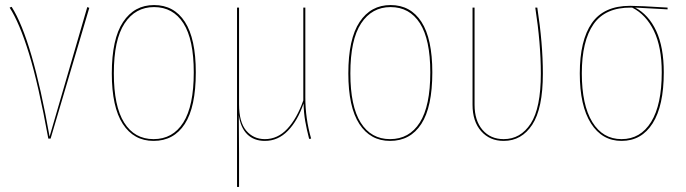

<svg xmlns="http://www.w3.org/2000/svg" viewBox="-20 -548 2713 759"><path d="M176 -8 325 -520 333 -517 180 0H171Q132 -215 94.5 -336.5Q57 -458 18 -518L26 -521Q108 -392 176 -8Z M754 -262Q754 -125 710.5 -58Q667 9 587 9Q509 9 465.5 -58Q422 -125 422 -258Q422 -394 466.5 -461Q511 -528 589 -528Q668 -528 711 -461.5Q754 -395 754 -262ZM430 -258Q430 -128 471 -63Q512 2 587 2Q663 2 704.5 -63.5Q746 -129 746 -262Q746 -392 705 -456Q664 -520 589 -520Q515 -520 472.5 -455.5Q430 -391 430 -258Z M1202 1Q1192 -38 1186.5 -69.5Q1181 -101 1180 -139Q1157 -71 1118 -31Q1079 9 1027 9Q984 9 957.5 -17Q931 -43 924 -93Q925 -27 925 59V191H917V-518H925V-136Q925 -65 953.5 -31.5Q982 2 1027 2Q1078 2 1116 -39Q1154 -80 1179 -151V-518H1187V-163Q1187 -79 1210 0Z M1689 -262Q1689 -125 1645.5 -58Q1602 9 1522 9Q1444 9 1400.5 -58Q1357 -125 1357 -258Q1357 -394 1401.5 -461Q1446 -528 1524 -528Q1603 -528 1646 -461.5Q1689 -395 1689 -262ZM1365 -258Q1365 -128 1406 -63Q1447 2 1522 2Q1598 2 1639.5 -63.5Q1681 -129 1681 -262Q1681 -392 1640 -456Q1599 -520 1524 -520Q1450 -520 1407.5 -455.5Q1365 -391 1365 -258Z M2126 -257Q2126 -119 2084 -55Q2042 9 1971 9Q1916 9 1882 -29.5Q1848 -68 1848 -134V-518H1856V-134Q1856 -71 1887.5 -34.5Q1919 2 1971 2Q2038 2 2078 -59.5Q2118 -121 2118 -257Q2118 -376 2096 -518H2104Q2126 -376 2126 -257Z M2619 -511 2491 -518Q2544 -490 2574 -426Q2604 -362 2604 -262Q2604 -130 2560 -60.5Q2516 9 2437 9Q2360 9 2316 -60.5Q2272 -130 2272 -258Q2272 -388 2319.5 -456.5Q2367 -525 2471 -525Q2507 -525 2619 -518ZM2479 -518H2475Q2373 -519 2326.5 -452.5Q2280 -386 2280 -258Q2280 -133 2321.5 -65.5Q2363 2 2437 2Q2512 2 2554 -66Q2596 -134 2596 -262Q2596 -362 2565 -426Q2534 -490 2479 -518Z"/></svg>

Font: Fira Sans Compressed Eight
Style: Regular
Weight: 100
Width: 1
Designer: bBox Type GmbH & Carrois Corporate GbR & Edenspiekermann AG
Foundry: bBox Type GmbH & Carrois Corporate GbR & Edenspiekermann AG
Version: Version 4.301